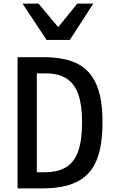

<svg xmlns="http://www.w3.org/2000/svg" viewBox="-20 -1041 640 1061"><path d="M77 -725H221.5Q334 -725 405 -690.5Q476 -656 511.2 -577.5Q546.5 -499 546.5 -367Q546.5 -235.5 513.8 -155.5Q481 -75.5 408.2 -37.8Q335.5 0 213.5 0H77ZM433.5 -367Q433.5 -459.5 413 -518.5Q392.5 -577.5 348.5 -606.5Q304.5 -635.5 233 -635.5H183.5V-89H223.5Q299 -89 344.8 -116.8Q390.5 -144.5 412 -205.2Q433.5 -266 433.5 -367ZM104.5 -1021H193L301.5 -891L407 -1021H495.5L366 -820.5H237.5Z"/></svg>

Font: JuliaMono Medium
Style: Regular
Weight: 500
Monospace: yes
Designer: cormullion
Foundry: corm
Version: Version 0.054; ttfautohint (v1.8.4)